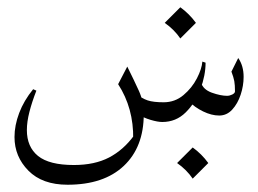

<svg xmlns="http://www.w3.org/2000/svg" viewBox="-20 -325 703 523"><path d="M527.3 -100.6Q533.2 -81.1 557.1 -72.5Q581.1 -64 598.6 -64Q605.5 -64 612.8 -67.6Q620.1 -71.3 620.1 -76.2Q620.1 -93.3 618.2 -104Q616.2 -114.7 610.4 -129.9L628.9 -167Q643.6 -146 643.6 -115.7Q643.6 -91.3 635.5 -66.9Q627.4 -42.5 612.5 -26.4Q597.7 -10.3 577.1 -10.3Q556.2 -10.3 533.2 -21.5Q510.3 -32.7 494.1 -49.3ZM346.7 -72.3Q366.7 -56.6 382.3 -51.5Q397.9 -46.4 425.8 -46.4Q456.5 -46.4 479.7 -65.9Q502.9 -85.4 516.4 -111.6Q529.8 -137.7 531.2 -157.2L540 -154.3Q540 -120.1 526.1 -82.5Q512.2 -44.9 485.8 -18.8Q459.5 7.3 421.9 7.3Q409.7 7.3 390.1 1.5Q370.6 -4.4 358.4 -12.7ZM326.7 -143.6Q345.2 -106.4 358.4 -77.4Q371.6 -48.3 371.6 -14.2Q371.6 75.7 317.1 127Q262.7 178.2 164.1 178.2Q95.2 178.2 57.4 139.9Q19.5 101.6 19.5 48.3Q19.5 16.6 32.2 -17.1Q44.9 -50.8 70.3 -82L79.1 -78.1Q66.9 -46.9 60.1 -20Q53.2 6.8 53.2 29.3Q53.2 75.2 83.7 99.9Q114.3 124.5 181.2 124.5Q237.8 124.5 277.1 104Q316.4 83.5 345.2 43.9L342.8 53.7Q344.2 -30.3 301.8 -95.7ZM471.2 -305.2Q495.6 -287.6 513.7 -262.7L471.2 -220.2Q454.6 -244.6 428.7 -262.7ZM504.9 76.7Q529.3 94.2 547.4 119.1L504.9 161.6Q488.3 137.2 462.4 119.1Z"/></svg>

Font: Lateef ExtraLight
Style: Regular
Weight: 200
Designer: SIL International
Foundry: SIL International
Version: Version 4.200